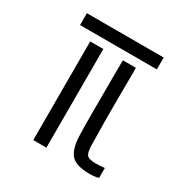

<svg xmlns="http://www.w3.org/2000/svg" viewBox="-143 -719 814 842"><g transform="rotate(30 264.0 -298.0)"><path d="M60 -539.5V-599.5H449V-539.5ZM467.5 -0.5Q447.5 5 423 5Q352.5 5 327.8 -23.5Q303 -52 300.5 -117Q299.5 -147 299.2 -165.2Q299 -183.5 299 -202Q299 -220.5 299 -250.2Q299 -280 299.2 -331.8Q299.5 -383.5 299.5 -469L300 -499.5H366V-469Q365.5 -402 365.2 -347Q365 -292 365.2 -236Q365.5 -180 367 -110.5Q367.5 -74.5 377 -61.2Q386.5 -48 424 -48Q438 -48 446.8 -48.8Q455.5 -49.5 467.5 -51ZM134.5 0V-499.5H201V0Z"/></g></svg>

Font: Big Shoulders Stencil Display
Style: Regular
Weight: 400
Designer: Patric King
Foundry: XO Type Co
Version: Version 1.000